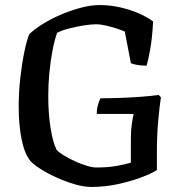

<svg xmlns="http://www.w3.org/2000/svg" viewBox="-20 -740 726 760"><path d="M342 0Q312 0 276 -10.5Q240 -21 204.5 -37Q169 -53 141.5 -70.5Q114 -88 101 -102Q77 -131 65.5 -188.5Q54 -246 54 -317Q54 -375 60.5 -432.5Q67 -490 76.5 -535.5Q86 -581 96 -605Q117 -625 150 -645.5Q183 -666 222 -682.5Q261 -699 300.5 -709.5Q340 -720 375 -720Q415 -720 455 -711Q495 -702 529.5 -687Q564 -672 586 -655Q583 -594 575 -547.5Q567 -501 560 -480Q537 -480 520.5 -483.5Q504 -487 498 -490L474 -615Q463 -620 442 -627Q421 -634 398.5 -639Q376 -644 362 -644Q342 -644 312.5 -639.5Q283 -635 254 -627.5Q225 -620 206 -610Q196 -582 188 -541Q180 -500 175.5 -453Q171 -406 171 -360Q171 -292 180 -234.5Q189 -177 204 -147Q213 -137 232.5 -125Q252 -113 276 -102Q300 -91 323 -84Q346 -77 361 -77Q406 -77 440.5 -83Q475 -89 498 -96V-193Q498 -225 502 -251Q506 -277 509 -289H363Q363 -308 368 -325.5Q373 -343 378 -351Q415 -351 457 -352.5Q499 -354 538.5 -357Q578 -360 608 -364L617 -355Q612 -324 606.5 -264.5Q601 -205 601 -137V-67Q582 -54 541 -38.5Q500 -23 448 -11.5Q396 0 342 0Z"/></svg>

Font: Texturina 72pt SemiBold
Style: Regular
Weight: 600
Designer: Guillermo Torres Carreño
Foundry: Omnibus-Type
Version: Version 1.002; ttfautohint (v1.8.3)